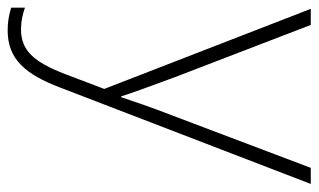

<svg xmlns="http://www.w3.org/2000/svg" viewBox="-184 -388 812 489"><g transform="rotate(90 221.5 -144.0)"><path d="M0 -530 204 -4 166 96C135 176 106 208 52 208C31 208 15 204 -3 198V233C16 239 34 242 55 242C128 242 167 197 201 107L446 -530H405L273 -181C250 -122 235 -77 225 -47H223C213 -78 197 -122 174 -184L41 -530Z"/></g></svg>

Font: Noto Sans Sinhala ExtraLight
Style: Regular
Weight: 200
Designer: Jelle Bosma - Monotype Design Team
Foundry: Monotype Imaging Inc.
Version: Version 2.006